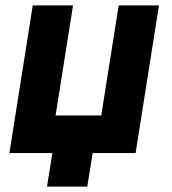

<svg xmlns="http://www.w3.org/2000/svg" viewBox="-20 -570 640 715"><path d="M102 -550H252L187 -140H357L422 -550H572L485 0H325L305 125H155L175 0H15Z"/></svg>

Font: JetBrains Mono ExtraBold
Style: Italic
Weight: 800
Designer: Philipp Nurullin, Konstantin Bulenkov
Foundry: JetBrains
Version: Version 1.000; ttfautohint (v1.8.3)